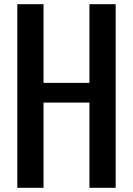

<svg xmlns="http://www.w3.org/2000/svg" viewBox="-20 -895 634 915"><path d="M406.2 -406.2H187.5V0H62.5V-875H187.5V-500H406.2V-875H531.2V0H406.2Z"/></svg>

Font: OswaldRegular
Style: Regular
Weight: 400
Designer: vernon adams
Foundry: vernon adams
Version: Version 1.000